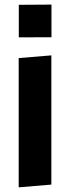

<svg xmlns="http://www.w3.org/2000/svg" viewBox="-20 -801 302 827"><path d="M60.5 -550.8 201.2 -562.5V-5.9L60.5 5.9ZM201.7 -781.2V-640.6L61 -640.1V-780.3Z"/></svg>

Font: Francois One
Style: Regular
Weight: 400
Designer: Vernon Adams
Foundry: vernon adams
Version: Version 1.000